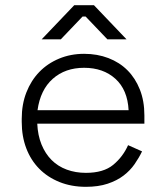

<svg xmlns="http://www.w3.org/2000/svg" viewBox="-20 -708 638 742"><path d="M477 -282Q473 -361 426 -403.5Q379 -446 305 -446Q232 -446 184 -403.5Q136 -361 125 -282ZM312 14Q256 14 210 -4.5Q164 -23 131.5 -56Q99 -89 81.5 -135Q64 -181 64 -237V-249Q64 -305 82 -351Q100 -397 132 -430Q164 -463 208.5 -481.5Q253 -500 305 -500Q356 -500 399 -483.5Q442 -467 472.5 -436.5Q503 -406 520.5 -362Q538 -318 538 -262V-230H124Q126 -185 140.5 -149.5Q155 -114 179.5 -89.5Q204 -65 238 -52.5Q272 -40 312 -40Q380 -40 417.5 -71Q455 -102 475 -147L529 -123Q517 -98 500 -73.5Q483 -49 457.5 -29.5Q432 -10 396 2Q360 14 312 14ZM141 -556 267 -688H343L469 -556H395L311 -644H299L215 -556Z"/></svg>

Font: Space Grotesk Light
Style: Regular
Weight: 300
Designer: Florian Karsten
Foundry: Florian Karsten
Version: Version 2.000